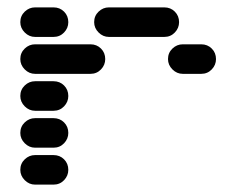

<svg xmlns="http://www.w3.org/2000/svg" viewBox="-20 -510 640 520"><path d="M35 -50Q35 -34 47 -22Q59 -10 75 -10H125Q142 -10 153.5 -22Q165 -34 165 -50Q165 -67 153.5 -78.5Q142 -90 125 -90H75Q59 -90 47 -78.5Q35 -67 35 -50ZM35 -150Q35 -134 47 -122Q59 -110 75 -110H125Q142 -110 153.5 -122Q165 -134 165 -150Q165 -167 153.5 -178.5Q142 -190 125 -190H75Q59 -190 47 -178.5Q35 -167 35 -150ZM35 -250Q35 -234 47 -222Q59 -210 75 -210H125Q142 -210 153.5 -222Q165 -234 165 -250Q165 -267 153.5 -278.5Q142 -290 125 -290H75Q59 -290 47 -278.5Q35 -267 35 -250ZM435 -350Q435 -334 447 -322Q459 -310 475 -310H525Q542 -310 553.5 -322Q565 -334 565 -350Q565 -367 553.5 -378.5Q542 -390 525 -390H475Q459 -390 447 -378.5Q435 -367 435 -350ZM35 -350Q35 -334 47 -322Q59 -310 75 -310H225Q242 -310 253.5 -322Q265 -334 265 -350Q265 -367 253.5 -378.5Q242 -390 225 -390H75Q59 -390 47 -378.5Q35 -367 35 -350ZM235 -450Q235 -434 247 -422Q259 -410 275 -410H425Q442 -410 453.5 -422Q465 -434 465 -450Q465 -467 453.5 -478.5Q442 -490 425 -490H275Q259 -490 247 -478.5Q235 -467 235 -450ZM35 -450Q35 -434 47 -422Q59 -410 75 -410H125Q142 -410 153.5 -422Q165 -434 165 -450Q165 -467 153.5 -478.5Q142 -490 125 -490H75Q59 -490 47 -478.5Q35 -467 35 -450Z"/></svg>

Font: Matrix Sans Raster
Style: Regular
Weight: 400
Designer: Brad Neil
Version: Version 1.100